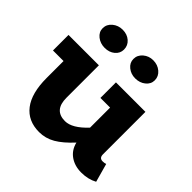

<svg xmlns="http://www.w3.org/2000/svg" viewBox="-181 -863 1041 1041"><g transform="rotate(45 339.5 -342.5)"><path d="M188 -560.1Q154.3 -560.1 129.6 -579.6Q105 -599.1 105 -627.9Q105 -658.2 129.6 -678.7Q154.3 -699.2 188 -699.2Q222.7 -699.2 245.8 -679Q269 -658.7 269 -627.9Q269 -598.6 245.8 -579.3Q222.7 -560.1 188 -560.1ZM421.9 -560.1Q389.2 -560.1 365 -579.6Q340.8 -599.1 340.8 -627.9Q340.8 -658.2 365 -678.7Q389.2 -699.2 421.9 -699.2Q456.5 -699.2 480.7 -678.7Q504.9 -658.2 504.9 -627.9Q504.9 -599.1 480.7 -579.6Q456.5 -560.1 421.9 -560.1ZM639.2 -121.1 668.9 -14.2Q628.4 7.8 576.2 7.8Q525.9 7.8 490 -17.3Q454.1 -42.5 442.9 -88.9Q394 -35.6 351.1 -10.7Q308.1 14.2 259.8 14.2Q173.8 14.2 127.4 -46.1Q81.1 -106.4 81.1 -222.2V-352.1H0V-471.2H232.9V-222.2Q232.9 -127 316.9 -127Q371.1 -127 438 -198.2V-352.1H363.8V-471.2H589.8V-146Q589.8 -117.2 615.2 -117.2Q629.4 -117.2 639.2 -121.1Z"/></g></svg>

Font: BioRhyme ExtraBold
Style: Regular
Weight: 800
Designer: Aoife Mooney
Foundry: Aoife Mooney Type
Version: Version 1.500;PS 001.500;hotconv 1.0.88;makeotf.lib2.5.64775